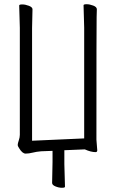

<svg xmlns="http://www.w3.org/2000/svg" viewBox="-20 -722 540 910"><path d="M288 163Q288 168 273.5 168Q259 168 243 161.5Q227 155 227 145L229 46V-7L175 -5Q152 -3 134.5 1.5Q117 6 101.5 6Q86 6 71 -19Q64 -29 64 -35.5Q64 -42 69 -56.5Q74 -71 74 -83V-590L71 -696Q71 -701 85.5 -701Q100 -701 117 -694.5Q134 -688 134 -678L132 -589V-55L379 -66V-591L376 -697Q376 -702 390.5 -702Q405 -702 422 -695.5Q439 -689 439 -678Q439 -667 438 -641Q437 -615 437 -60Q437 -52 440 -22L441 -10Q441 -1 433 -1Q411 -1 382 -14L285 -10V56ZM441 -10Z"/></svg>

Font: LXGW WenKai Mono TC Light
Style: Regular
Weight: 300
Designer: LXGW / Fontworks Inc.
Foundry: LXGW / Fontworks Inc.
Version: Version 1.330